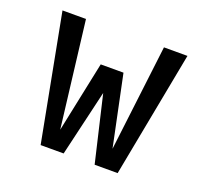

<svg xmlns="http://www.w3.org/2000/svg" viewBox="-96 -633 793 745"><g transform="rotate(20 300.0 -260.0)"><path d="M141 0 42 -520H139L192 -82L253 -374H347L408 -82L461 -520H558L459 0H364L300 -273L236 0Z"/></g></svg>

Font: Iosevka SS04 Medium Extended
Style: Regular
Weight: 500
Width: 7
Monospace: yes
Designer: Belleve Invis
Foundry: Belleve Invis
Version: Version 19.0.0; ttfautohint (v1.8.4)